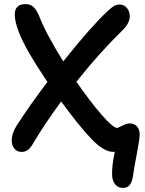

<svg xmlns="http://www.w3.org/2000/svg" viewBox="-20 -772 708 935"><path d="M84 -32.2Q64 -32.2 50.5 -47.9Q37.1 -63.5 37.1 -87.9Q37.1 -122.6 61 -160.2Q123 -256.8 210.9 -373Q102.5 -533.7 71.8 -615.2Q51.8 -668.9 51.8 -700.2Q51.8 -752 104 -752Q127 -752 141.6 -739.3Q156.2 -726.6 169.9 -695.8Q202.1 -610.8 288.1 -473.1Q423.3 -642.6 502.9 -716.8Q523.4 -736.3 535.9 -743.2Q548.3 -750 563 -750Q583 -750 597.4 -733.9Q611.8 -717.8 611.8 -693.8Q611.8 -659.7 579.1 -627Q466.8 -518.1 352.1 -374Q418.5 -277.8 474.6 -213.4Q530.8 -148.9 550.8 -148.9Q554.7 -148.9 575.4 -159.9Q596.2 -170.9 612.8 -170.9Q633.8 -170.9 647 -156.5Q660.2 -142.1 660.2 -116.2Q660.2 -95.2 646.2 -22.7Q632.3 49.8 627.9 83Q624 111.8 612.8 127.4Q601.6 143.1 579.1 143.1Q553.2 143.1 539.6 124Q525.9 105 525.9 78.1Q524.4 35.6 539.1 -33.2L532.2 -32.2Q486.8 -32.2 427.7 -92.8Q368.7 -153.3 277.8 -277.8Q199.2 -170.4 145 -80.1Q129.9 -52.2 116.5 -42.2Q103 -32.2 84 -32.2Z"/></svg>

Font: Shantell Sans Bouncy
Style: Regular
Weight: 500
Designer: Stephen Nixon, Anya Danilova, Shantell Martin
Foundry: Arrow Type
Version: Version 1.006;[9816181b4]